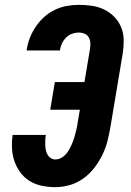

<svg xmlns="http://www.w3.org/2000/svg" viewBox="-20 -763 540 791"><path d="M208 8Q180 8 153 2.5Q126 -3 103.5 -16.5Q81 -30 65 -51Q49 -72 40 -97.5Q31 -123 29.5 -151Q28 -179 32 -207H169Q167 -197 166.5 -186Q166 -175 166.5 -164.5Q167 -154 169 -144Q171 -134 176 -125.5Q181 -117 189.5 -111.5Q198 -106 208 -106Q224 -106 238 -116Q252 -126 260.5 -139.5Q269 -153 275.5 -168Q282 -183 286.5 -198Q291 -213 294.5 -228Q298 -243 300 -258L309 -311H187L206 -425H328L351 -563Q353 -576 352 -588Q351 -600 345 -610Q339 -620 328 -624.5Q317 -629 305 -629Q291 -629 277 -624Q263 -619 252.5 -608.5Q242 -598 235.5 -584.5Q229 -571 227 -557V-555H90V-559Q94 -584 103.5 -608Q113 -632 128 -654Q143 -676 162.5 -693.5Q182 -711 206 -722.5Q230 -734 255 -738.5Q280 -743 305 -743Q333 -743 359.5 -739Q386 -735 409.5 -723.5Q433 -712 451 -693.5Q469 -675 479 -651Q489 -627 489.5 -599.5Q490 -572 486 -545L435 -240Q430 -210 422.5 -181Q415 -152 401.5 -124.5Q388 -97 368.5 -71.5Q349 -46 323 -27.5Q297 -9 267 -0.5Q237 8 208 8Z"/></svg>

Font: Iosevka SS18 Heavy
Style: Italic
Weight: 900
Italic angle: -9°
Monospace: yes
Designer: Belleve Invis
Foundry: Belleve Invis
Version: Version 25.1.1; ttfautohint (v1.8.4)